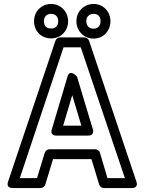

<svg xmlns="http://www.w3.org/2000/svg" viewBox="-20 -925 732 970"><path d="M461 -171H230C219 -171 209 -163 206 -153L167 -25H80L301 -686H388L611 -25H523L485 -153C482 -164 471 -171 461 -171ZM442 -121 481 7C484 17 494 25 505 25H645C683 25 669 -8 669 -8L430 -719C427 -728 417 -736 406 -736H283C274 -736 264 -730 260 -719L21 -8C9 28 45 25 45 25H185C195 25 206 18 209 7L248 -121ZM265 -240H425C427 -240 459 -239 449 -272L369 -538C369 -538 333 -580 321 -538L242 -272C241 -270 230 -240 265 -240ZM299 -290 345 -444 391 -290ZM238 -781C215 -781 202 -793 202 -818C202 -842 217 -855 238 -855C259 -855 274 -842 274 -818C274 -793 259 -781 238 -781ZM238 -731C286 -731 324 -767 324 -818C324 -868 285 -905 238 -905C191 -905 152 -869 152 -818C152 -766 190 -731 238 -731ZM453 -780C432 -780 416 -793 416 -818C416 -842 432 -855 453 -855C474 -855 488 -842 488 -818C488 -793 473 -780 453 -780ZM453 -730C501 -730 538 -768 538 -818C538 -868 500 -905 453 -905C406 -905 366 -869 366 -818C366 -767 405 -730 453 -730Z"/></svg>

Font: Asimov
Style: NarOu
Weight: 500
Designer: Google
Version: Version 2.000980; 2014